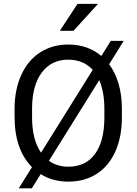

<svg xmlns="http://www.w3.org/2000/svg" viewBox="-20 -958 728 1023"><path d="M629.4 -332.5V-380.9Q628.4 -524.4 561.5 -615.7L639.2 -740.2H570.3L520 -659.7Q447.8 -720.7 343.3 -720.7Q259.3 -720.7 194.1 -679Q128.9 -637.2 93.3 -558.6Q57.6 -480 57.6 -377.4V-336.9Q57.6 -161.1 150.4 -67.4L80.1 45.4H149.4L196.8 -30.3Q260.7 9.8 344.2 9.8Q430.2 9.8 494.6 -31.2Q559.1 -72.3 594.2 -150.1Q629.4 -228 629.4 -332.5ZM150.9 -332.5V-384.8Q152.3 -504.9 203.4 -572.5Q254.4 -640.1 343.3 -640.1Q424.3 -640.1 474.1 -585.9L198.7 -144.5Q150.9 -213.4 150.9 -332.5ZM536.1 -378.4V-325.7Q534.7 -202.1 484.9 -136Q435.1 -69.8 344.2 -69.8Q285.2 -69.8 240.7 -101.1L508.8 -531.2Q536.1 -467.3 536.1 -378.4ZM393.1 -937.5 298.8 -793.9H371.6L502.4 -937.5Z"/></svg>

Font: FAU Chimera
Style: Regular
Weight: 400
Version: Version 1.002;hotconv 1.0.117;makeotfexe 2.5.65602